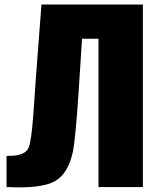

<svg xmlns="http://www.w3.org/2000/svg" viewBox="-20 -830 718 852"><path d="M9 0V-138Q44 -138 62 -142.5Q80 -147 93.5 -156.5Q107 -166 113 -195.5Q119 -225 122.5 -259.5Q126 -294 131 -365Q135 -429 138 -468L164 -810H614V0H417V-658H344L329 -424Q315 -211 303 -155Q282 -59 224 -26Q163 8 9 0Z"/></svg>

Font: Oswald Heavy
Style: Regular
Weight: 400
Designer: Vernon Adams
Foundry: Vernon Adams
Version: Version 4.101